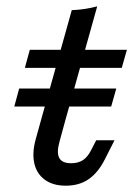

<svg xmlns="http://www.w3.org/2000/svg" viewBox="-20 -569 423 600"><path d="M283.8 -549.2 188 -206.7H111.8L204.3 -537.3Q245.3 -538.7 283.8 -549.2ZM73.1 -413.4H376.6L360.5 -356.9H57.7ZM91.3 -132.8 111.8 -206.7H187.9L166 -126.6Q156.3 -91.9 165.2 -75.4Q174.1 -58.9 202.4 -58.9Q224.1 -58.9 239.1 -68.5Q254 -78.2 265.3 -100.8L280.6 -130.6H337.8L308 -71.8Q287 -29.8 257.4 -9.3Q227.7 11.3 185.6 11.3Q145.7 11.3 120.4 -7.1Q95 -25.5 87.4 -57.8Q79.8 -90.2 91.3 -132.8ZM39.9 -292.4H343.4L327.4 -236H24.6Z"/></svg>

Font: Playfair Micro SmCond SmLight
Style: Italic
Weight: 360
Width: 4
Italic angle: -15.6°
Designer: Claus Eggers Sørensen
Foundry: Claus Eggers Sørensen
Version: Version 2.203;Glyphs 3.3 (3326)